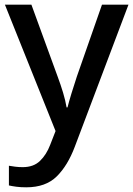

<svg xmlns="http://www.w3.org/2000/svg" viewBox="-20 -559 568 819"><path d="M1 -539H114L226 -232Q239 -197 249 -164Q259 -131 264 -101H268Q274 -125 285 -161Q296 -197 308 -233L415 -539H528L299 67Q269 147 222 193.5Q175 240 92 240Q68 240 49.5 237.5Q31 235 18 232V148Q29 150 44.5 152Q60 154 77 154Q123 154 150.5 127.5Q178 101 194 59L217 0Z"/></svg>

Font: Noto Sans Thai Looped Medium
Style: Regular
Weight: 500
Designer: Sasikarn Vongin, Ben Mitchell
Foundry: The Fontpad Ltd
Version: Version 1.001; ttfautohint (v1.8.4.7-5d5b)